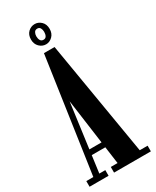

<svg xmlns="http://www.w3.org/2000/svg" viewBox="-217 -912 791 971"><g transform="rotate(-30 178.0 -426.0)"><path d="M-1 0V-33H40L137 -700.5H199L311 -33H357V0H142V-33H181.5L127 -430.5H128.5L75 -33H110V0ZM75.5 -133V-164H183.5V-133ZM169.5 -733.5Q147.5 -733.5 131 -749.8Q114.5 -766 114.5 -792.5Q114.5 -820 131 -835.8Q147.5 -851.5 169.5 -851.5Q190.5 -851.5 207 -835.8Q223.5 -820 223.5 -792.5Q223.5 -766 207 -749.8Q190.5 -733.5 169.5 -733.5ZM169.5 -760Q181.5 -760 186.8 -769.8Q192 -779.5 192 -793.5Q192 -805.5 186.8 -815.2Q181.5 -825 169.5 -825Q157 -825 151.5 -815.2Q146 -805.5 146 -793.5Q146 -779.5 151.5 -769.8Q157 -760 169.5 -760Z"/></g></svg>

Font: Imbue 24pt
Style: Bold
Weight: 700
Designer: Tyler Finck
Foundry: Etcetera Type Company
Version: Version 1.102